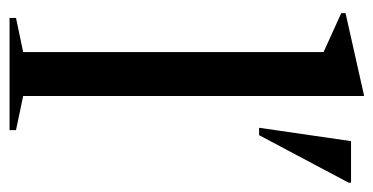

<svg xmlns="http://www.w3.org/2000/svg" viewBox="-210 -572 782 402"><g transform="rotate(90 181.0 -371.0)"><path d="M181 -28.5 252.5 -13.5V0H17.5V-13.5L89 -28.5V-657.5L7.5 -694.5V-703.5L179 -742H181ZM247.5 -522.5 275.5 -715H362.5V-710L263 -522.5Z"/></g></svg>

Font: Newsreader 72pt
Style: Regular
Weight: 400
Designer: Hugues Gentile
Foundry: Production Type
Version: Version 1.003; ttfautohint (v1.8.3)